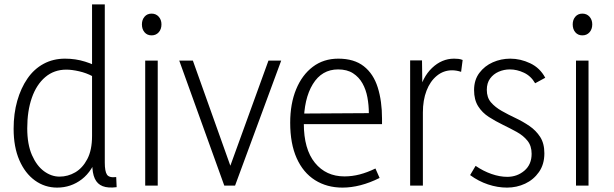

<svg xmlns="http://www.w3.org/2000/svg" viewBox="-20 -845 2793 874"><path d="M457 -825V-105Q457 -65 467 -50Q477 -35 509 -39L511 7Q472 12 447.5 2.5Q423 -7 411.5 -32Q400 -57 400 -99V-146H427Q402 -67 352.5 -29Q303 9 240 9Q184 9 139 -23.5Q94 -56 68 -116Q42 -176 42 -259Q42 -328 58.5 -386Q75 -444 105 -487.5Q135 -531 178.5 -554.5Q222 -578 276 -578Q324 -578 367 -564.5Q410 -551 443 -531L401 -498Q373 -513 340 -520.5Q307 -528 282 -528Q226 -528 186 -494Q146 -460 125 -400Q104 -340 104 -261Q104 -188 125.5 -139Q147 -90 180.5 -65.5Q214 -41 251 -41Q289 -41 322.5 -60.5Q356 -80 377.5 -121Q399 -162 399 -226V-825Z M641 0V-569H698V0ZM670 -684Q650 -684 638 -698Q626 -712 626 -734Q626 -755 638 -769Q650 -783 670 -783Q690 -783 702.5 -769Q715 -755 715 -734Q715 -712 702.5 -698Q690 -684 670 -684Z M1202 -569H1260L1050 0H1001L796 -569H858L1037 -67H1020Z M1539 9Q1468 9 1414 -25Q1360 -59 1330.5 -125Q1301 -191 1301 -286Q1301 -373 1328 -438.5Q1355 -504 1404 -541Q1453 -578 1520 -578Q1592 -578 1636 -543.5Q1680 -509 1699.5 -447Q1719 -385 1719 -305V-280H1334L1335 -328L1659 -330Q1659 -366 1652.5 -401.5Q1646 -437 1630 -465.5Q1614 -494 1587 -511.5Q1560 -529 1519 -529Q1445 -529 1404 -462Q1363 -395 1363 -283Q1363 -166 1413.5 -104Q1464 -42 1548 -42Q1583 -42 1617.5 -51Q1652 -60 1689 -78L1708 -35Q1664 -13 1621.5 -2Q1579 9 1539 9Z M1847 0V-570H1901L1903 -420H1887Q1902 -493 1946.5 -535.5Q1991 -578 2047 -578Q2057 -578 2066.5 -577Q2076 -576 2086 -572L2079 -518Q2057 -525 2038 -525Q1999 -525 1968.5 -500Q1938 -475 1921.5 -432Q1905 -389 1905 -333V0Z M2288 9Q2245 9 2201.5 -5.5Q2158 -20 2120 -48L2145 -90Q2180 -66 2217.5 -53Q2255 -40 2289 -40Q2334 -40 2367 -68Q2400 -96 2400 -145Q2400 -181 2381 -204.5Q2362 -228 2332 -244.5Q2302 -261 2269 -277Q2236 -293 2205.5 -312.5Q2175 -332 2156.5 -361.5Q2138 -391 2138 -435Q2138 -481 2162 -513Q2186 -545 2223.5 -561.5Q2261 -578 2303 -578Q2349 -578 2393.5 -557Q2438 -536 2462 -491L2416 -466Q2397 -499 2365 -514Q2333 -529 2301 -529Q2274 -529 2250 -518.5Q2226 -508 2211 -487.5Q2196 -467 2196 -436Q2196 -401 2215 -379Q2234 -357 2264 -340Q2294 -323 2327 -307.5Q2360 -292 2390 -271.5Q2420 -251 2439 -221.5Q2458 -192 2458 -147Q2458 -97 2433.5 -62Q2409 -27 2370.5 -9Q2332 9 2288 9Z M2602 0V-569H2659V0ZM2631 -684Q2611 -684 2599 -698Q2587 -712 2587 -734Q2587 -755 2599 -769Q2611 -783 2631 -783Q2651 -783 2663.5 -769Q2676 -755 2676 -734Q2676 -712 2663.5 -698Q2651 -684 2631 -684Z"/></svg>

Font: Yaldevi ExtraLight Light
Style: Regular
Weight: 300
Version: Version 1.100